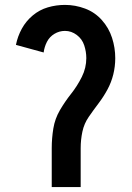

<svg xmlns="http://www.w3.org/2000/svg" viewBox="-20 -763 540 783"><path d="M191 0V-159Q191 -199 197.5 -239Q204 -279 224.5 -314Q245 -349 270 -380.5Q295 -412 313.5 -449Q332 -486 332 -526Q332 -552 323.5 -578Q315 -604 293 -620.5Q271 -637 245 -637Q222 -637 202 -625Q182 -613 171.5 -592.5Q161 -572 158 -549L45 -580Q52 -615 69 -646Q86 -677 113.5 -700Q141 -723 175 -733Q209 -743 245 -743Q287 -743 327 -728Q367 -713 395.5 -681Q424 -649 437 -608.5Q450 -568 450 -526Q450 -492 442 -459.5Q434 -427 418 -397.5Q402 -368 381.5 -341Q361 -314 342 -286.5Q323 -259 316 -226Q309 -193 309 -159V0Z"/></svg>

Font: Iosevka SS01
Style: Bold
Weight: 700
Monospace: yes
Designer: Belleve Invis
Foundry: Belleve Invis
Version: 2.3.3; ttfautohint (v1.8.3)